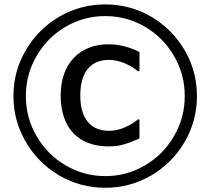

<svg xmlns="http://www.w3.org/2000/svg" viewBox="-20 -762 969 884"><path d="M886.7 -319.8C886.7 -396.5 867.7 -466.8 830.1 -531.2C792 -595.7 740.7 -647 676.3 -685.1C611.3 -722.7 541 -741.7 464.4 -741.7C387.7 -741.7 317.4 -722.7 252.9 -685.1C188 -647 136.7 -595.7 99.1 -531.2C61 -466.8 42 -396.5 42 -319.8C42 -243.2 61 -172.9 99.1 -108.4C136.7 -43.5 188 7.8 252.9 45.9C317.4 83.5 387.7 102.5 464.4 102.5C541 102.5 611.3 83.5 676.3 45.9C740.7 7.8 792 -43.5 830.1 -108.4C867.7 -172.9 886.7 -243.2 886.7 -319.8ZM830.6 -319.8C830.6 -252.9 814 -191.4 781.2 -135.3C748.5 -78.6 704.1 -33.7 647.9 -1C591.8 32.2 530.8 48.8 464.8 48.8C398.9 48.8 337.9 32.2 281.7 -1C225.6 -33.7 181.2 -78.6 148.4 -135.3C115.7 -191.4 99.1 -252.9 99.1 -319.8C99.1 -386.7 115.7 -448.2 148.4 -504.4C181.2 -560.5 225.6 -605.5 281.7 -638.7C337.9 -671.4 398.9 -688 464.8 -688C530.8 -688 591.8 -671.4 647.9 -638.7C704.1 -605.5 748.5 -560.5 781.2 -504.4C814 -448.2 830.6 -386.7 830.6 -319.8ZM622.1 -211.9H614.3C599.1 -198.7 579.6 -186.5 555.2 -175.8C530.8 -165 506.3 -159.7 481.4 -159.7C397 -159.7 349.6 -216.8 349.6 -322.3C349.6 -431.2 398.9 -486.3 481.4 -486.3C504.9 -486.3 529.3 -481 554.2 -470.7C579.1 -460 599.1 -447.8 614.3 -434.1H622.1V-522.5C581.1 -543.5 530.3 -558.1 479.5 -558.1C348.1 -558.1 259.3 -470.7 259.3 -322.3C259.3 -171.4 342.8 -87.9 479.5 -87.9C506.3 -87.9 529.8 -90.8 550.3 -97.2C570.8 -103 594.7 -112.3 622.1 -124.5Z"/></svg>

Font: SG Kara
Style: Regular
Weight: 400
Designer: Damoon Khanjanzadeh
Version: Version 1.000